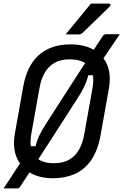

<svg xmlns="http://www.w3.org/2000/svg" viewBox="-24 -965 682 1061"><path d="M638 -776Q608 -732 578.5 -688Q549 -644 521 -603L515 -549H446L466 -561Q462 -534 447 -499Q432 -464 407 -426Q369 -367 331 -307.5Q293 -248 254.5 -188.5Q216 -129 178 -70Q173 -63 168.5 -56.5Q164 -50 159 -42Q145 -21 133.5 -4Q122 13 111.5 29.5Q101 46 89 64Q83 73 80 74.5Q77 76 70 76Q65 76 54.5 76Q44 76 32 76Q20 76 10 76Q0 76 -4 76Q12 52 29 26Q46 0 61.5 -24Q77 -48 89 -65L139 -157H181L169 -141Q173 -163 180.5 -185Q188 -207 200.5 -230.5Q213 -254 229 -279Q269 -341 309 -403.5Q349 -466 388.5 -527Q428 -588 465 -645Q470 -652 474 -659Q478 -666 483 -672Q497 -695 511 -716Q525 -737 538 -757Q546 -770 551 -773Q556 -776 566 -776Q579 -776 590 -776Q601 -776 612.5 -776Q624 -776 638 -776ZM366 -720Q439 -720 491.5 -691.5Q544 -663 567.5 -608.5Q591 -554 578 -477L532 -219Q517 -134 480.5 -81Q444 -28 390 -4Q336 20 269 20Q195 20 143 -10Q91 -40 68 -95.5Q45 -151 58 -226L104 -484Q118 -565 153.5 -617.5Q189 -670 243 -695Q297 -720 366 -720ZM149 -225Q142 -187 146.5 -153Q151 -119 173 -97Q188 -82 213 -72.5Q238 -63 275 -63Q326 -63 360 -83.5Q394 -104 414 -140.5Q434 -177 442 -226L487 -477Q492 -504 491.5 -527Q491 -550 484 -569.5Q477 -589 463 -603Q448 -619 422.5 -628Q397 -637 359 -637Q310 -637 276 -617Q242 -597 222 -561Q202 -525 194 -477ZM478 -945Q502 -945 517 -945Q532 -945 546 -945Q560 -945 579 -945Q585 -945 586.5 -940Q588 -935 583 -930Q561 -908 544.5 -892Q528 -876 512.5 -861Q497 -846 478 -827.5Q459 -809 431 -782Q428 -780 423.5 -777.5Q419 -775 413 -775Q399 -775 386 -775Q373 -775 361.5 -775Q350 -775 339 -775Q363 -805 385.5 -832Q408 -859 430.5 -886.5Q453 -914 478 -945Z"/></svg>

Font: RecMonoLinear Nerd Font Mono
Style: Italic
Weight: 400
Italic angle: -10°
Monospace: yes
Version: Version 1.085; ttfautohint (v1.8.4.7-5d5b);Nerd Fonts 3.2.1